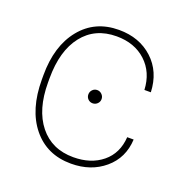

<svg xmlns="http://www.w3.org/2000/svg" viewBox="-104 -634 715 740"><g transform="rotate(20 253.5 -264.0)"><path d="M235.4 -264.2Q235.4 -275.4 243.2 -283.4Q251 -291.5 262.2 -291.5Q273.4 -291.5 281.5 -283.4Q289.6 -275.4 289.6 -264.2Q289.6 -252.9 281.5 -245.1Q273.4 -237.3 262.2 -237.3Q251 -237.3 243.2 -245.1Q235.4 -252.9 235.4 -264.2ZM263.2 9.8Q164.1 9.8 105.7 -62Q47.4 -133.8 47.4 -256.8V-274.4Q47.4 -394.5 105.7 -466.3Q164.1 -538.1 262.2 -538.1Q346.2 -538.1 400.9 -487.8Q455.6 -437.5 459 -354H432.6Q429.2 -425.3 382.6 -468.5Q335.9 -511.7 262.2 -511.7Q173.8 -511.7 123.8 -448Q73.7 -384.3 73.7 -271V-253.9Q73.7 -143.1 124.3 -79.8Q174.8 -16.6 263.2 -16.6Q335 -16.6 381.6 -54.7Q428.2 -92.8 432.6 -160.2H459Q455.1 -83.5 399.9 -36.9Q344.7 9.8 263.2 9.8Z"/></g></svg>

Font: Roboto Thin
Style: Regular
Weight: 250
Designer: Google
Version: Version 2.134; 2016